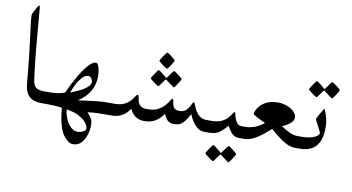

<svg xmlns="http://www.w3.org/2000/svg" viewBox="-88 -926 2577 1407"><g transform="rotate(10 1200.5 -223.0)"><path d="M304.7 -44.4Q304.7 -27.8 298.3 -13.9Q292 0 265.6 0H239.3Q208.5 0 180.9 -9.3Q153.3 -18.6 134.8 -44.7Q116.2 -70.8 111.3 -120.6Q107.9 -158.2 102.8 -209.5Q97.7 -260.7 91.8 -316.9Q85.9 -373 79.1 -424.8Q70.8 -490.7 63.7 -545.4Q56.6 -600.1 56.6 -625Q56.6 -628.9 62.5 -641.1Q68.4 -653.3 76.2 -667.2Q84 -681.2 90.8 -691.4Q97.7 -701.7 99.6 -701.7Q100.6 -701.7 103.5 -698.7Q106.4 -695.8 106.4 -687.5Q109.9 -647.9 114.3 -594.5Q118.7 -541 123.8 -481.4Q128.9 -421.9 134.5 -363.8Q140.1 -305.7 145.8 -256.1Q151.4 -206.5 156.2 -172.6Q161.1 -138.7 165 -128.9Q176.3 -102.1 197.5 -95.2Q218.8 -88.4 239.3 -88.4H265.6Q292 -88.4 298.3 -74.7Q304.7 -61 304.7 -44.4Z M795.9 -44.4Q795.9 -27.8 789.8 -13.9Q783.7 0 756.8 0H731Q696.8 0 658.4 1Q620.1 2 584 7.3Q598.1 23.4 612.1 42.2Q626 61 626 99.6Q626 132.3 614.7 168.7Q603.5 205.1 579.8 230.7Q556.2 256.3 517.6 256.3Q499.5 256.3 481.4 242.9Q463.4 229.5 448.7 209.5Q434.1 189.5 426.3 169.9Q414.1 139.2 407 105.2Q399.9 71.3 397 43.9Q394 16.6 393.1 7.3Q364.7 2.9 334.5 1.5Q304.2 0 273.9 0H248Q221.2 0 215.1 -13.9Q209 -27.8 209 -44.4Q209 -61 215.1 -74.7Q221.2 -88.4 248 -88.4H273.9Q309.6 -88.4 342 -92.5Q374.5 -96.7 397.5 -107.4Q428.7 -177.2 462.4 -234.9Q496.1 -292.5 527.3 -326.9Q558.6 -361.3 582.5 -361.3Q593.8 -361.3 600.8 -343.8Q607.9 -326.2 611.3 -304Q614.7 -281.7 614.7 -267.1Q614.7 -140.6 498.5 -66.4Q501.5 -66.4 523.9 -69.8Q546.4 -73.2 578.6 -77.4Q610.8 -81.5 643.6 -85Q676.3 -88.4 700.2 -88.4H756.8Q783.7 -88.4 789.8 -74.7Q795.9 -61 795.9 -44.4ZM577.1 -215.8Q577.1 -229.5 567.4 -242.9Q557.6 -256.3 543.9 -256.3Q521.5 -256.3 499.5 -232.7Q477.5 -209 460.2 -175.8Q442.9 -142.6 433.6 -113.3Q509.3 -142.6 543.2 -167.2Q577.1 -191.9 577.1 -215.8ZM596.7 126Q596.7 108.4 579.6 85.7Q562.5 63 525.9 42.5Q489.3 22 430.7 12.7Q430.7 31.7 438 56.9Q445.3 82 459.2 105.7Q473.1 129.4 492.7 145Q512.2 160.6 536.1 160.6Q544.9 160.6 559.3 157.2Q573.7 153.8 585.2 146Q596.7 138.2 596.7 126Z M1515.6 -44.4Q1515.6 -27.8 1509.5 -13.9Q1503.4 0 1477.1 0H1450.7Q1413.1 0 1384.3 -31.5Q1355.5 -63 1334.5 -111.8Q1315.4 -71.8 1291 -44.7Q1266.6 -17.6 1226.1 -17.6Q1188.5 -17.6 1171.6 -36.1Q1154.8 -54.7 1146 -80.1Q1119.1 -43 1086.4 -22.2Q1053.7 -1.5 1001 -1.5Q967.8 -1.5 940.9 -18.3Q914.1 -35.2 895.5 -73.7Q868.7 -33.7 835.2 -16.8Q801.8 0 765.1 0H739.3Q712.4 0 706.3 -13.9Q700.2 -27.8 700.2 -44.4Q700.2 -61 706.3 -74.7Q712.4 -88.4 739.3 -88.4H765.1Q812 -88.4 840.3 -102.5Q868.7 -116.7 884.8 -135.5Q900.9 -154.3 909.4 -168.5Q918 -182.6 924.8 -182.6Q931.6 -182.6 933.1 -168.9Q934.6 -155.3 939.2 -137Q943.8 -118.7 960 -105Q976.1 -91.3 1011.7 -91.3Q1059.6 -91.3 1090.1 -107.4Q1120.6 -123.5 1138.4 -144.5Q1156.2 -165.5 1165.5 -181.6Q1174.8 -197.8 1179.7 -197.8Q1181.6 -197.8 1185.8 -193.4Q1189.9 -189 1189.9 -178.2Q1189.9 -158.7 1200.9 -138.9Q1211.9 -119.1 1246.6 -119.1Q1272 -119.1 1288.1 -131.3Q1304.2 -143.6 1313.7 -159.7Q1323.2 -175.8 1328.6 -188Q1334 -200.2 1337.9 -200.2Q1344.2 -200.2 1349.6 -184.1Q1354.5 -168.5 1366.7 -145.8Q1378.9 -123 1399.7 -105.7Q1420.4 -88.4 1450.7 -88.4H1477.1Q1503.4 -88.4 1509.5 -74.7Q1515.6 -61 1515.6 -44.4ZM1147.5 -477.5Q1147.5 -474.6 1141.4 -463.6Q1135.3 -452.6 1127 -439.5Q1118.7 -426.3 1111.1 -416.7Q1103.5 -407.2 1100.6 -407.2Q1099.1 -407.2 1089.4 -413.8Q1079.6 -420.4 1067.4 -429.4Q1055.2 -438.5 1046.1 -446.3Q1037.1 -454.1 1037.1 -456.5Q1037.1 -459.5 1043.7 -470.2Q1050.3 -481 1059.1 -493.7Q1067.9 -506.3 1075.2 -515.6Q1082.5 -524.9 1084 -524.9Q1086.9 -524.9 1097.2 -518.3Q1107.4 -511.7 1118.9 -502.7Q1130.4 -493.7 1138.9 -486.3Q1147.5 -479 1147.5 -477.5ZM1221.2 -352.1Q1221.2 -349.6 1215.1 -338.6Q1209 -327.6 1200.4 -314.5Q1191.9 -301.3 1184.6 -291.7Q1177.2 -282.2 1174.3 -282.2Q1172.9 -282.2 1163.8 -288.6Q1154.8 -294.9 1143.3 -303.5Q1131.8 -312 1123.3 -318.8Q1114.7 -325.7 1113.8 -326.2Q1110.8 -328.6 1108.4 -328.6Q1106 -328.6 1103.5 -326.2Q1102.5 -325.2 1093.3 -311.5Q1084 -297.9 1074 -284.4Q1064 -271 1061 -271Q1059.1 -271 1049.1 -277.3Q1039.1 -283.7 1027.1 -292.5Q1015.1 -301.3 1006.3 -308.8Q997.6 -316.4 997.6 -318.8Q997.6 -321.8 1004.2 -332.5Q1010.7 -343.3 1019.3 -356.2Q1027.8 -369.1 1035.2 -378.7Q1042.5 -388.2 1043.9 -388.2Q1048.3 -388.2 1062 -377.9Q1075.7 -367.7 1088.4 -357.2Q1101.1 -346.7 1102.1 -345.2Q1106.4 -340.8 1108.4 -340.8Q1111.3 -340.8 1114.7 -346.2Q1115.7 -347.7 1125.2 -361.1Q1134.8 -374.5 1144.8 -387.7Q1154.8 -400.9 1156.7 -400.9Q1159.2 -400.9 1169.2 -394Q1179.2 -387.2 1191.4 -378.2Q1203.6 -369.1 1212.4 -361.3Q1221.2 -353.5 1221.2 -352.1Z M1776.9 -44.4Q1776.9 -27.8 1770.8 -13.9Q1764.6 0 1737.8 0H1710.4Q1690.9 0 1677.2 -6.3Q1663.6 -12.7 1652.3 -24.9Q1645 -33.2 1635.5 -47.9Q1626 -62.5 1620.6 -75.2Q1595.7 -46.9 1566.9 -23.4Q1538.1 0 1485.8 0H1460Q1433.1 0 1427 -13.9Q1420.9 -27.8 1420.9 -44.4Q1420.9 -61 1427 -74.7Q1433.1 -88.4 1460 -88.4H1485.8Q1533.7 -88.4 1563 -102.3Q1592.3 -116.2 1608.4 -134.8Q1624.5 -153.3 1632.8 -167.2Q1641.1 -181.2 1646.5 -181.2Q1650.9 -181.2 1652.6 -169.2Q1654.3 -157.2 1659.7 -142.1Q1665 -125 1677.2 -106.7Q1689.5 -88.4 1710.4 -88.4H1737.8Q1764.6 -88.4 1770.8 -74.7Q1776.9 -61 1776.9 -44.4ZM1710.4 119.6Q1710.4 122.1 1704.3 133.1Q1698.2 144 1689.7 157.2Q1681.2 170.4 1673.8 179.9Q1666.5 189.5 1663.6 189.5Q1662.1 189.5 1653.1 183.1Q1644 176.8 1632.6 168.2Q1621.1 159.7 1612.5 152.8Q1604 146 1603 145.5Q1600.1 143.1 1597.7 143.1Q1595.2 143.1 1592.8 145.5Q1591.8 146.5 1582.5 160.2Q1573.2 173.8 1563.2 187.3Q1553.2 200.7 1550.3 200.7Q1548.3 200.7 1538.3 194.3Q1528.3 188 1516.4 179.2Q1504.4 170.4 1495.6 162.8Q1486.8 155.3 1486.8 152.8Q1486.8 149.9 1493.4 139.2Q1500 128.4 1508.5 115.5Q1517.1 102.5 1524.4 93Q1531.7 83.5 1533.2 83.5Q1537.6 83.5 1551.3 93.8Q1564.9 104 1577.6 114.5Q1590.3 125 1591.3 126.5Q1595.7 130.9 1597.7 130.9Q1600.6 130.9 1604 125.5Q1605 124 1614.5 110.6Q1624 97.2 1634 84Q1644 70.8 1646 70.8Q1648.4 70.8 1658.4 77.6Q1668.5 84.5 1680.7 93.5Q1692.9 102.5 1701.7 110.4Q1710.4 118.2 1710.4 119.6Z M2193.4 -44.4Q2193.4 -27.8 2187 -13.9Q2180.7 0 2154.3 0H2127.9Q2098.1 0 2069.3 -13.2Q2040.5 -26.4 2014.9 -45.2Q1989.3 -64 1969.5 -81.3Q1949.7 -98.6 1938.5 -107.4Q1911.1 -83 1879.9 -58.1Q1848.6 -33.2 1814.9 -16.6Q1781.2 0 1745.6 0H1719.7Q1692.9 0 1686.8 -13.9Q1680.7 -27.8 1680.7 -44.4Q1680.7 -61 1686.8 -74.7Q1692.9 -88.4 1719.7 -88.4H1745.6Q1770 -88.4 1804.4 -99.1Q1838.9 -109.9 1878.9 -141.1Q1784.7 -184.6 1784.7 -192.4Q1784.7 -201.2 1792.7 -219.5Q1800.8 -237.8 1819.3 -257.8Q1837.9 -277.8 1869.4 -291.7Q1900.9 -305.7 1948.2 -305.7Q1982.9 -305.7 2014.9 -293.5Q2046.9 -281.2 2067.4 -261Q2087.9 -240.7 2087.9 -217.3Q2087.9 -197.8 2068.1 -178.2Q2048.3 -158.7 2004.9 -139.6Q2040 -116.7 2069.6 -102.5Q2099.1 -88.4 2127.9 -88.4H2154.3Q2180.7 -88.4 2187 -74.7Q2193.4 -61 2193.4 -44.4Z M2321.8 -187Q2321.8 -115.2 2300.8 -74.5Q2279.8 -33.7 2243.9 -16.8Q2208 0 2163.6 0H2137.7Q2110.8 0 2104.7 -13.9Q2098.6 -27.8 2098.6 -44.4Q2098.6 -61 2104.7 -74.7Q2110.8 -88.4 2137.7 -88.4H2163.6Q2193.8 -88.4 2217.5 -93.5Q2241.2 -98.6 2257.8 -106.4Q2272.9 -113.8 2280.5 -122.8Q2288.1 -131.8 2288.1 -136.7Q2288.1 -141.1 2281 -155Q2273.9 -168.9 2264.9 -186Q2255.9 -203.1 2248.8 -216.8Q2241.7 -230.5 2241.7 -233.9Q2241.7 -238.8 2248.3 -251.5Q2254.9 -264.2 2263.7 -279.1Q2272.5 -293.9 2280 -305.9Q2287.6 -317.9 2289.6 -320.8Q2305.7 -285.6 2313.7 -253.4Q2321.8 -221.2 2321.8 -187ZM2377 -473.6Q2377 -471.2 2370.8 -460.2Q2364.7 -449.2 2356.2 -436Q2347.7 -422.9 2340.3 -413.3Q2333 -403.8 2330.1 -403.8Q2328.6 -403.8 2319.6 -410.2Q2310.5 -416.5 2299.1 -425Q2287.6 -433.6 2279.1 -440.4Q2270.5 -447.3 2269.5 -447.8Q2266.6 -450.2 2264.2 -450.2Q2261.7 -450.2 2259.3 -447.8Q2258.3 -446.8 2249 -433.1Q2239.7 -419.4 2229.7 -406Q2219.7 -392.6 2216.8 -392.6Q2214.8 -392.6 2204.8 -398.9Q2194.8 -405.3 2182.9 -414.1Q2170.9 -422.9 2162.1 -430.4Q2153.3 -438 2153.3 -440.4Q2153.3 -443.4 2159.9 -454.1Q2166.5 -464.8 2175 -477.8Q2183.6 -490.7 2190.9 -500.2Q2198.2 -509.8 2199.7 -509.8Q2204.1 -509.8 2217.8 -499.5Q2231.4 -489.3 2244.1 -478.8Q2256.8 -468.3 2257.8 -466.8Q2262.2 -462.4 2264.2 -462.4Q2267.1 -462.4 2270.5 -467.8Q2271.5 -469.2 2281 -482.7Q2290.5 -496.1 2300.5 -509.3Q2310.5 -522.5 2312.5 -522.5Q2314.9 -522.5 2325 -515.6Q2335 -508.8 2347.2 -499.8Q2359.4 -490.7 2368.2 -482.9Q2377 -475.1 2377 -473.6Z"/></g></svg>

Font: Rohingya Solluk
Style: Regular
Weight: 400
Designer: SIL International
Foundry: SIL International
Version: Version 1.001